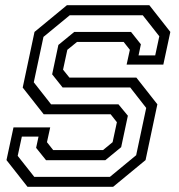

<svg xmlns="http://www.w3.org/2000/svg" viewBox="-20 -720 691 740"><path d="M86 0 5 -103 32 -229H173.5L161 -172L185 -141.5H377L414 -172L430.5 -249L406.5 -279.5H148.5L67.5 -382.5L113 -597L238 -700H555.5L636.5 -597L609.5 -471H468L480.5 -528L456.5 -558.5H277L239.5 -528L223 -451.5L247.5 -421H505.5L586.5 -318L541 -103L416 0ZM112.2 -38.2H403.5L504.8 -121.8L543.5 -304L481.8 -383H221.2L181 -433.5L205 -546.8L266.2 -597H485L523 -549.2L514 -506.5H578.2L594 -580.2L530.2 -661.2H248.8L147.5 -577.8L110.2 -402.8L176.8 -318H436.5L472.8 -274L447 -152.8L385.8 -102.5H157.5L119.2 -150.2L128.5 -193.5H64.2L48.2 -119.2Z"/></svg>

Font: Tourney Thin
Style: Italic
Weight: 100
Italic angle: -12°
Designer: Tyler Finck
Foundry: Etcetera Type Co
Version: Version 1.015